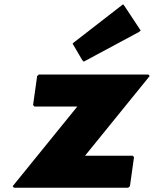

<svg xmlns="http://www.w3.org/2000/svg" viewBox="-20 -867 717 894"><path d="M677 -513 671 -520H161L153 -513L134 -378L140 -371H340L39 0L45 7H577L585 0L604 -135L598 -142H376ZM326 -671 318 -664 363 -587 370 -580 627 -718 635 -725 559 -840 553 -847Z"/></svg>

Font: Hussar Woodtype
Style: BlkObl
Weight: 900
Foundry: Cannot Into Space Fonts
Version: Version 1.07